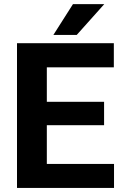

<svg xmlns="http://www.w3.org/2000/svg" viewBox="-20 -923 602 943"><path d="M491.2 -308.1H210V-117.7H540V0H63.5V-710.9H539.1V-592.3H210V-422.9H491.2ZM338.4 -902.8H492.2L356.9 -751.5H242.2Z"/></svg>

Font: Robotiche
Style: Bold
Weight: 700
Designer: Google
Version: Version 2.001150; 2014